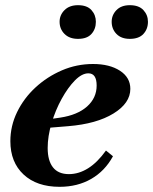

<svg xmlns="http://www.w3.org/2000/svg" viewBox="-20 -707 591 741"><path d="M210 14Q122 14 71 -33.5Q20 -81 20 -162Q20 -221 46 -274.5Q72 -328 117 -369.5Q162 -411 219 -435.5Q276 -460 339 -460Q403 -460 443 -434Q483 -408 483 -364Q483 -309 418 -269Q353 -229 243 -220L133 -211L136 -242L212 -253Q279 -263 316 -296Q353 -329 353 -377Q353 -424 321 -424Q296 -424 269 -396.5Q242 -369 218 -325.5Q194 -282 179 -231.5Q164 -181 164 -136Q164 -87 184.5 -61Q205 -35 246 -35Q284 -35 320 -57.5Q356 -80 389 -126L416 -104Q385 -47 332 -16.5Q279 14 210 14ZM281 -557Q248 -557 229 -576Q210 -595 210 -623Q210 -649 229 -668Q248 -687 281 -687Q316 -687 333 -668Q350 -649 350 -623Q350 -595 333 -576Q316 -557 281 -557ZM481 -557Q448 -557 429.5 -576Q411 -595 411 -623Q411 -649 429.5 -668Q448 -687 481 -687Q516 -687 533.5 -668Q551 -649 551 -623Q551 -595 533.5 -576Q516 -557 481 -557Z"/></svg>

Font: Baskervville
Style: Bold Italic
Weight: 700
Italic angle: -18°
Version: Version 1.100